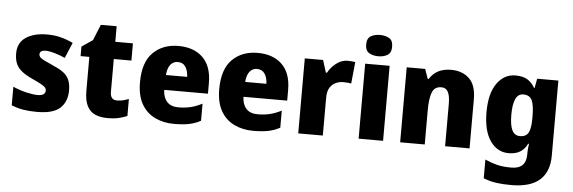

<svg xmlns="http://www.w3.org/2000/svg" viewBox="-58 -964 4175 1400"><g transform="rotate(5 2029.5 -263.5)"><path d="M448 -166Q448 -84 397.5 -37Q347 10 229 10Q173 10 129.5 3Q86 -4 41 -22V-158Q90 -136 140.5 -124.5Q191 -113 221 -113Q252 -113 265.5 -123Q279 -133 279 -151Q279 -164 269.5 -174Q260 -184 236 -197Q212 -210 168 -230Q125 -250 96.5 -272.5Q68 -295 54 -325.5Q40 -356 40 -402Q40 -480 98.5 -519.5Q157 -559 254 -559Q305 -559 350 -548Q395 -537 444 -514L396 -400Q357 -418 317.5 -429Q278 -440 255 -440Q210 -440 210 -410Q210 -398 218 -389Q226 -380 249 -368.5Q272 -357 315 -338Q360 -319 389.5 -298Q419 -277 433.5 -245.5Q448 -214 448 -166Z M802 -124Q827 -124 846.5 -129Q866 -134 888 -142V-18Q860 -6 827 2Q794 10 743 10Q692 10 654 -6.5Q616 -23 595 -63.5Q574 -104 574 -176V-423H510V-493L590 -547L637 -663H753V-549H882V-423H753V-182Q753 -124 802 -124Z M1215 -559Q1328 -559 1393.5 -495.5Q1459 -432 1459 -309V-231H1139Q1140 -177 1168.5 -145Q1197 -113 1252 -113Q1302 -113 1342.5 -123Q1383 -133 1426 -155V-30Q1388 -9 1343 0.5Q1298 10 1231 10Q1153 10 1091 -20Q1029 -50 993.5 -112Q958 -174 958 -271Q958 -417 1029 -488Q1100 -559 1215 -559ZM1220 -442Q1188 -442 1167 -417Q1146 -392 1142 -340H1297Q1296 -384 1277 -413Q1258 -442 1220 -442Z M1795 -559Q1908 -559 1973.5 -495.5Q2039 -432 2039 -309V-231H1719Q1720 -177 1748.5 -145Q1777 -113 1832 -113Q1882 -113 1922.5 -123Q1963 -133 2006 -155V-30Q1968 -9 1923 0.5Q1878 10 1811 10Q1733 10 1671 -20Q1609 -50 1573.5 -112Q1538 -174 1538 -271Q1538 -417 1609 -488Q1680 -559 1795 -559ZM1800 -442Q1768 -442 1747 -417Q1726 -392 1722 -340H1877Q1876 -384 1857 -413Q1838 -442 1800 -442Z M2454 -559Q2469 -559 2485 -557.5Q2501 -556 2509 -554L2493 -396Q2483 -398 2469.5 -399.5Q2456 -401 2432 -401Q2409 -401 2383 -390.5Q2357 -380 2338.5 -353Q2320 -326 2320 -275V0H2140V-549H2274L2302 -459H2310Q2332 -500 2370.5 -529.5Q2409 -559 2454 -559Z M2673 -767Q2711 -767 2739 -751Q2767 -735 2767 -689Q2767 -644 2739 -627.5Q2711 -611 2673 -611Q2633 -611 2605 -627.5Q2577 -644 2577 -689Q2577 -735 2605 -751Q2633 -767 2673 -767ZM2761 -549V0H2582V-549Z M3211 -559Q3292 -559 3343 -511.5Q3394 -464 3394 -358V0H3215V-311Q3215 -368 3200 -397Q3185 -426 3151 -426Q3100 -426 3083 -380.5Q3066 -335 3066 -250V0H2886V-549H3021L3046 -478H3053Q3102 -559 3211 -559Z M3682 -559Q3737 -559 3770.5 -538Q3804 -517 3824 -480H3828L3841 -549H3996V1Q3996 118 3928 179Q3860 240 3719 240Q3656 240 3608 233Q3560 226 3516 208V71Q3563 92 3605.5 102.5Q3648 113 3709 113Q3817 113 3817 8V-3Q3817 -17 3818.5 -35.5Q3820 -54 3823 -71H3817Q3799 -33 3766 -11.5Q3733 10 3680 10Q3597 10 3545.5 -64Q3494 -138 3494 -274Q3494 -411 3546.5 -485Q3599 -559 3682 -559ZM3750 -426Q3676 -426 3676 -271Q3676 -194 3694.5 -157.5Q3713 -121 3752 -121Q3796 -121 3813.5 -152.5Q3831 -184 3831 -254V-275Q3831 -352 3814.5 -389Q3798 -426 3750 -426Z"/></g></svg>

Font: Noto Sans Disp ExtBd
Style: Regular
Weight: 800
Designer: Monotype Design Team
Foundry: Monotype Imaging Inc.
Version: Version 2.000;GOOG;noto-source:20170915:90ef993387c0; ttfaut